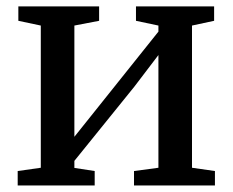

<svg xmlns="http://www.w3.org/2000/svg" viewBox="-20 -566 710 586"><path d="M269 0H34V-44L104.5 -54V-488L36 -502.5V-546.5H282.5V-502.5L207 -488V-148.5L463.5 -469.5V-488L395 -502.5V-546.5H633.5V-502.5L566 -488V-54L636 -44V0H389V-44L463.5 -54V-398L390 -301.5L207 -75V-53.5L269 -44Z"/></svg>

Font: Merriweather 12pt
Style: Regular
Weight: 400
Designer: Eben Sorkin
Foundry: Eben Sorkin
Version: Version 2.100